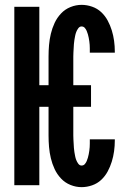

<svg xmlns="http://www.w3.org/2000/svg" viewBox="-20 -763 540 791"><path d="M316 8Q293 8 270.5 -1Q248 -10 231.5 -27.5Q215 -45 205 -66.5Q195 -88 189.5 -111Q184 -134 182 -157.5Q180 -181 180 -205V-323H142V0H39V-735H142V-412H180V-530Q180 -554 182 -577.5Q184 -601 189.5 -624Q195 -647 205 -668.5Q215 -690 231.5 -707.5Q248 -725 270.5 -734Q293 -743 316 -743Q338 -743 359.5 -735.5Q381 -728 397 -713Q413 -698 423.5 -678.5Q434 -659 440.5 -638Q447 -617 450 -595Q453 -573 453 -551V-546H350V-548Q350 -556 350 -563.5Q350 -571 349.5 -578Q349 -585 348 -592.5Q347 -600 345.5 -607.5Q344 -615 342 -622Q340 -629 337 -636Q334 -643 329 -648.5Q324 -654 316 -654Q308 -654 302.5 -646.5Q297 -639 294 -631Q291 -623 289.5 -615Q288 -607 286.5 -598.5Q285 -590 284.5 -581.5Q284 -573 283.5 -564.5Q283 -556 282.5 -547Q282 -538 282 -530V-412H355V-323H282V-205Q282 -197 282.5 -188Q283 -179 283.5 -170.5Q284 -162 284.5 -153.5Q285 -145 286.5 -136.5Q288 -128 289.5 -120Q291 -112 294 -104Q297 -96 302.5 -88.5Q308 -81 316 -81Q324 -81 329 -86.5Q334 -92 337 -99Q340 -106 342 -113Q344 -120 345.5 -127.5Q347 -135 348 -142.5Q349 -150 349.5 -157Q350 -164 350 -171.5Q350 -179 350 -187V-189H453V-184Q453 -162 450 -140Q447 -118 440.5 -97Q434 -76 423.5 -56.5Q413 -37 397 -22Q381 -7 359.5 0.5Q338 8 316 8Z"/></svg>

Font: Iosevka Term
Style: Bold
Weight: 700
Monospace: yes
Designer: Belleve Invis
Foundry: Belleve Invis
Version: Version 30.0.1